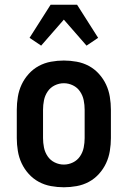

<svg xmlns="http://www.w3.org/2000/svg" viewBox="-20 -784 540 812"><path d="M250 8Q223 8 195.5 3Q168 -2 144 -15Q120 -28 101.5 -48.5Q83 -69 71.5 -93.5Q60 -118 55.5 -145.5Q51 -173 51 -200V-320Q51 -347 55.5 -374.5Q60 -402 71.5 -426.5Q83 -451 101.5 -471.5Q120 -492 144 -505Q168 -518 195.5 -523Q223 -528 250 -528Q277 -528 304.5 -523Q332 -518 356 -505Q380 -492 398.5 -471.5Q417 -451 428.5 -426.5Q440 -402 444.5 -374.5Q449 -347 449 -320V-200Q449 -173 444.5 -145.5Q440 -118 428.5 -93.5Q417 -69 398.5 -48.5Q380 -28 356 -15Q332 -2 304.5 3Q277 8 250 8ZM250 -88Q270 -88 288.5 -97Q307 -106 318.5 -123Q330 -140 334 -160Q338 -180 338 -200V-320Q338 -340 334 -360Q330 -380 318.5 -397Q307 -414 288.5 -423Q270 -432 250 -432Q230 -432 211.5 -423Q193 -414 181.5 -397Q170 -380 166 -360Q162 -340 162 -320V-200Q162 -180 166 -160Q170 -140 181.5 -123Q193 -106 211.5 -97Q230 -88 250 -88ZM154 -591 105 -624 194 -764H306L395 -624L346 -591L250 -701Z"/></svg>

Font: Iosevka Custom
Style: Bold
Weight: 700
Monospace: yes
Designer: Belleve Invis
Foundry: Belleve Invis
Version: Version 30.3.3; ttfautohint (v1.8.3)